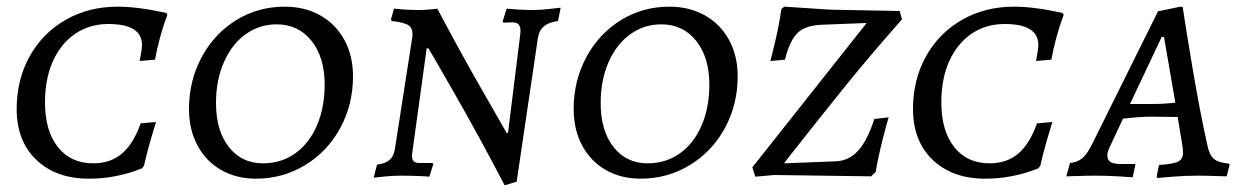

<svg xmlns="http://www.w3.org/2000/svg" viewBox="-20 -527 3726 576"><path d="M30 -200Q30 -288 69 -358Q108 -428 177 -467.5Q246 -507 333 -507Q362 -507 394.5 -503Q427 -499 450 -494Q473 -489 479 -488L482 -482Q480 -477 474 -460Q468 -443 459.5 -412Q451 -381 445 -348L399 -344Q400 -349 403 -366Q406 -383 406 -392Q406 -455 305 -455Q249 -455 206 -426Q163 -397 139 -344Q115 -291 115 -220Q115 -135 153.5 -86Q192 -37 260 -37Q311 -37 345.5 -66Q380 -95 402 -157L448 -161Q444 -149 432 -107.5Q420 -66 412 -30L406 -22Q401 -20 380 -12.5Q359 -5 323.5 2Q288 9 246 9Q148 9 89 -47.5Q30 -104 30 -200Z M547 -200Q547 -285 585 -355.5Q623 -426 688.5 -466.5Q754 -507 834 -507Q894 -507 940.5 -481Q987 -455 1013 -407.5Q1039 -360 1039 -298Q1039 -213 1000.5 -142.5Q962 -72 895 -31.5Q828 9 748 9Q689 9 643.5 -17Q598 -43 572.5 -90.5Q547 -138 547 -200ZM954 -273Q954 -355 914.5 -404.5Q875 -454 810 -454Q758 -454 716.5 -424Q675 -394 651.5 -340Q628 -286 628 -218Q628 -135 666.5 -86Q705 -37 769 -37Q823 -37 865 -66.5Q907 -96 930.5 -150Q954 -204 954 -273Z M1541 -426Q1545 -460 1519 -460L1490 -459L1488 -463L1500 -501Q1509 -500 1532.5 -498.5Q1556 -497 1580 -497Q1601 -497 1627.5 -500Q1654 -503 1662 -504L1654 -464Q1626 -460 1612 -448.5Q1598 -437 1594 -415L1530 18L1494 29Q1420 -113 1342.5 -248.5Q1265 -384 1265 -382H1260L1217 -70L1216 -60Q1216 -48 1221.5 -43Q1227 -38 1239 -38H1277L1280 -35L1268 3Q1259 2 1234 1Q1209 0 1181 0Q1160 0 1134.5 2.5Q1109 5 1101 6L1111 -33Q1136 -36 1149 -47.5Q1162 -59 1165 -82L1217 -416Q1220 -440 1207 -450Q1194 -460 1155 -464Q1153 -468 1153 -469L1162 -501Q1170 -500 1191.5 -498.5Q1213 -497 1235 -497Q1252 -497 1269.5 -498.5Q1287 -500 1292 -501Q1356 -380 1419 -269.5Q1482 -159 1500 -128H1504Z M1701 -200Q1701 -285 1739 -355.5Q1777 -426 1842.5 -466.5Q1908 -507 1988 -507Q2048 -507 2094.5 -481Q2141 -455 2167 -407.5Q2193 -360 2193 -298Q2193 -213 2154.5 -142.5Q2116 -72 2049 -31.5Q1982 9 1902 9Q1843 9 1797.5 -17Q1752 -43 1726.5 -90.5Q1701 -138 1701 -200ZM2108 -273Q2108 -355 2068.5 -404.5Q2029 -454 1964 -454Q1912 -454 1870.5 -424Q1829 -394 1805.5 -340Q1782 -286 1782 -218Q1782 -135 1820.5 -86Q1859 -37 1923 -37Q1977 -37 2019 -66.5Q2061 -96 2084.5 -150Q2108 -204 2108 -273Z M2303 -2 2246 3 2237 -25 2580 -458 2451 -453Q2398 -452 2373.5 -429Q2349 -406 2335 -348L2291 -344Q2295 -358 2306.5 -406.5Q2318 -455 2324 -500L2333 -507L2471 -498L2679 -494L2686 -469Q2587 -357 2510.5 -262Q2434 -167 2345 -54L2332 -37L2486 -43Q2526 -44 2554 -74.5Q2582 -105 2603 -170L2646 -175Q2641 -160 2628 -109Q2615 -58 2607 -11L2593 2Z M2719 -200Q2719 -288 2758 -358Q2797 -428 2866 -467.5Q2935 -507 3022 -507Q3051 -507 3083.5 -503Q3116 -499 3139 -494Q3162 -489 3168 -488L3171 -482Q3169 -477 3163 -460Q3157 -443 3148.5 -412Q3140 -381 3134 -348L3088 -344Q3089 -349 3092 -366Q3095 -383 3095 -392Q3095 -455 2994 -455Q2938 -455 2895 -426Q2852 -397 2828 -344Q2804 -291 2804 -220Q2804 -135 2842.5 -86Q2881 -37 2949 -37Q3000 -37 3034.5 -66Q3069 -95 3091 -157L3137 -161Q3133 -149 3121 -107.5Q3109 -66 3101 -30L3095 -22Q3090 -20 3069 -12.5Q3048 -5 3012.5 2Q2977 9 2935 9Q2837 9 2778 -47.5Q2719 -104 2719 -200Z M3667 -36 3669 -33 3660 2Q3650 2 3624.5 1Q3599 0 3573 0Q3535 0 3498.5 3Q3462 6 3452 7L3450 2L3457 -32Q3501 -35 3515 -42.5Q3529 -50 3529 -69Q3529 -82 3526 -97L3513 -176L3433 -177Q3400 -177 3349 -171L3313 -94Q3302 -73 3302 -61Q3302 -47 3311.5 -41Q3321 -35 3343 -35H3386V-32L3378 5Q3368 4 3334.5 2Q3301 0 3268 0Q3238 0 3212.5 1Q3187 2 3179 2L3190 -38Q3212 -40 3227 -52.5Q3242 -65 3257 -96L3454 -493L3521 -507L3528 -506Q3534 -464 3556.5 -329.5Q3579 -195 3602 -92Q3608 -62 3621.5 -50.5Q3635 -39 3667 -36ZM3436 -215Q3470 -215 3506 -219L3472 -416H3465L3370 -215Z"/></svg>

Font: Alegreya SC
Style: Italic
Weight: 400
Italic angle: -7°
Designer: Juan Pablo del Peral
Foundry: Huerta Tipografica
Version: Version 2.007; ttfautohint (v1.6)